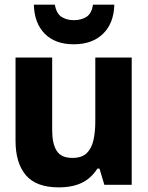

<svg xmlns="http://www.w3.org/2000/svg" viewBox="-20 -797 640 828"><path d="M233 11Q136 11 91.5 -41.5Q47 -94 47 -190V-549H205V-236Q205 -177 224.5 -146.5Q244 -116 292 -116Q333 -116 354 -136.5Q375 -157 383 -192.5Q391 -228 391 -273V-549H548V0H430L409 -70H400Q374 -29 333.5 -9Q293 11 233 11ZM298 -606Q218 -606 173 -651.5Q128 -697 126 -777H216Q224 -737 246.5 -723.5Q269 -710 298 -710Q330 -710 352.5 -724Q375 -738 381 -777H473Q471 -697 424.5 -651.5Q378 -606 298 -606Z"/></svg>

Font: Noto Sans Mono ExtraBold
Style: Regular
Weight: 800
Designer: Monotype Design Team
Foundry: Monotype Imaging Inc.
Version: Version 2.014